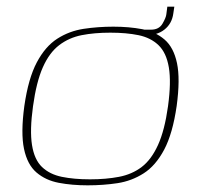

<svg xmlns="http://www.w3.org/2000/svg" viewBox="-20 -549 595 576"><path d="M243 7Q196 7 156.5 -0.5Q117 -8 89.5 -31.5Q62 -55 52 -102.5Q42 -150 53 -231Q65 -314 90.5 -362Q116 -410 152 -433Q188 -456 231 -462.5Q274 -469 320 -469Q367 -469 406.5 -461.5Q446 -454 473.5 -430.5Q501 -407 511 -359.5Q521 -312 510 -231Q498 -148 472.5 -100Q447 -52 411 -29Q375 -6 332.5 0.5Q290 7 243 7ZM250 -11Q298 -11 337 -18.5Q376 -26 405 -48Q434 -70 454 -114Q474 -158 484 -230Q494 -303 486.5 -347Q479 -391 455.5 -413.5Q432 -436 395.5 -443.5Q359 -451 311 -451Q263 -451 225 -443.5Q187 -436 157.5 -413.5Q128 -391 108.5 -347Q89 -303 79 -230Q69 -158 76 -114Q83 -70 106 -48Q129 -26 165.5 -18.5Q202 -11 250 -11ZM415 -444 412 -460H433Q457 -460 467.5 -478Q478 -496 479 -506L482 -529H503L500 -509Q496 -478 473 -460Q450 -442 415 -444Z"/></svg>

Font: Genos Thin Thin
Style: Italic
Weight: 250
Italic angle: -8°
Version: Version 1.010